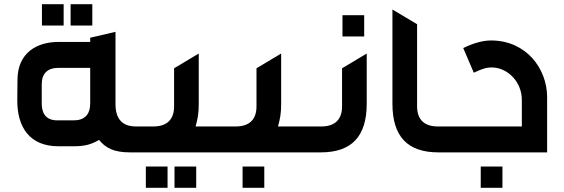

<svg xmlns="http://www.w3.org/2000/svg" viewBox="-20 -723 2676 911"><path d="M597 0H666V-123H623C580 -123 528 -141 528 -228V-572L408 -544V-524H257C153 -524 64 -471 63 -346L62 -249C61 -118 122 -29 257 -29H331C385 -29 415 -39 450 -59C482 -20 521 0 597 0ZM178 -233V-322C178 -374 205 -401 257 -401H408V-232C408 -180 381 -152 331 -152H250C217 -152 178 -166 178 -233ZM179 -602H282V-703H179ZM315 -602H418V-703H315Z M708 -123H636V0H1057V-123H908C918 -160 923 -183 923 -231V-469L806 -399V-218C806 -156 772 -123 708 -123ZM672 168H775V67H672ZM808 168H911V67H808Z M1099 -123H1027V0H1448V-123H1299C1309 -160 1314 -183 1314 -231V-469L1197 -399V-218C1197 -156 1163 -123 1099 -123ZM1131 168H1234V67H1131Z M1505 -123H1418V0H1502C1649 0 1720 -76 1720 -231V-469L1603 -399V-218C1603 -156 1569 -123 1505 -123ZM1605 -550H1708V-651H1605Z M2060 0H2125V-123H2057C1993 -123 1959 -156 1959 -218V-608L1842 -678V-231C1842 -76 1913 0 2060 0Z M2095 -123V0H2576V-262C2576 -397 2477 -531 2310 -531C2272 -531 2227 -519 2178 -495L2228 -378C2262 -394 2285 -403 2313 -403C2387 -403 2456 -336 2456 -249V-123ZM2261 168H2364V67H2261Z"/></svg>

Font: All Genders v4
Style: Regular
Weight: 400
Designer: Rassam Alawdi
Foundry: Rassam Art
Version: Version 3.100;FEAKit 1.0